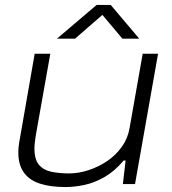

<svg xmlns="http://www.w3.org/2000/svg" viewBox="-20 -743 694 775"><path d="M245 12Q183 12 140.5 -2Q98 -16 76 -47Q54 -78 54 -127Q54 -140 55.5 -153.5Q57 -167 60 -182L120 -526H183L124 -194Q122 -180 120.5 -167Q119 -154 119 -144Q119 -99 137.5 -77.5Q156 -56 188 -49.5Q220 -43 259 -43Q297 -43 337 -56Q377 -69 412 -92.5Q447 -116 471.5 -150Q496 -184 503 -226L556 -526H618L525 0H476L487 -95H479Q443 -52 402 -28.5Q361 -5 320.5 3.5Q280 12 245 12ZM210 -587 370 -723H427L542 -587H474L384 -694H406L283 -587Z"/></svg>

Font: Archivo Expanded ExtraLight
Style: Italic
Weight: 250
Width: 7
Italic angle: -10°
Designer: Hector Gatti
Foundry: Omnibus-Type
Version: Version 2.001